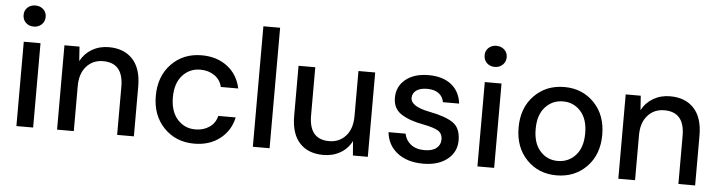

<svg xmlns="http://www.w3.org/2000/svg" viewBox="-46 -928 4283 1143"><g transform="rotate(5 2095.5 -356.5)"><path d="M75 0V-504H175V0ZM126 -599Q97 -599 78.5 -617Q60 -635 60 -663Q60 -690 78.5 -707.5Q97 -725 126 -725Q154 -725 173 -707.5Q192 -690 192 -663Q192 -635 173 -617Q154 -599 126 -599Z M318 0V-504H408L414 -418Q438 -464 482.5 -490Q527 -516 583 -516Q674 -516 725.5 -460.5Q777 -405 777 -298V0H677V-288Q677 -430 556 -430Q495 -430 456.5 -387Q418 -344 418 -269V0Z M1138 12Q1028 12 957 -61.5Q886 -135 886 -251Q886 -369 957 -442.5Q1028 -516 1138 -516Q1229 -516 1291.5 -468Q1354 -420 1371 -338H1267Q1257 -381 1221.5 -405.5Q1186 -430 1137 -430Q1073 -430 1030.5 -383Q988 -336 988 -252Q988 -168 1030.5 -120.5Q1073 -73 1137 -73Q1186 -73 1221.5 -97.5Q1257 -122 1267 -165H1371Q1354 -85 1291.5 -36.5Q1229 12 1138 12Z M1488 0V-720H1588V0Z M1910 12Q1819 12 1768 -43Q1717 -98 1717 -205V-504H1817V-216Q1817 -73 1937 -73Q1998 -73 2036.5 -116Q2075 -159 2075 -235V-504H2175V0H2086L2079 -86Q2056 -40 2011.5 -14Q1967 12 1910 12Z M2507 12Q2411 12 2352 -34Q2293 -80 2285 -157H2387Q2394 -119 2425 -94Q2456 -69 2507 -69Q2554 -69 2578.5 -89Q2603 -109 2603 -140Q2603 -177 2576 -193Q2549 -209 2486 -221Q2403 -236 2354 -268Q2305 -300 2305 -365Q2305 -432 2356 -474Q2407 -516 2494 -516Q2578 -516 2629 -476Q2680 -436 2689 -363H2592Q2587 -396 2561 -415Q2535 -434 2493 -434Q2450 -434 2427 -417Q2404 -400 2404 -372Q2404 -321 2518 -299Q2612 -281 2658 -250.5Q2704 -220 2705 -147Q2706 -76 2651.5 -32Q2597 12 2507 12Z M2830 0V-504H2930V0ZM2881 -599Q2852 -599 2833.5 -617Q2815 -635 2815 -663Q2815 -690 2833.5 -707.5Q2852 -725 2881 -725Q2909 -725 2928 -707.5Q2947 -690 2947 -663Q2947 -635 2928 -617Q2909 -599 2881 -599Z M3303 12Q3195 12 3124.5 -61Q3054 -134 3054 -252Q3054 -370 3125 -443Q3196 -516 3305 -516Q3413 -516 3483.5 -443Q3554 -370 3554 -252Q3554 -134 3483 -61Q3412 12 3303 12ZM3303 -74Q3367 -74 3409.5 -120.5Q3452 -167 3452 -252Q3452 -337 3410 -383.5Q3368 -430 3305 -430Q3241 -430 3198.5 -383.5Q3156 -337 3156 -252Q3156 -167 3198 -120.5Q3240 -74 3303 -74Z M3672 0V-504H3762L3768 -418Q3792 -464 3836.5 -490Q3881 -516 3937 -516Q4028 -516 4079.5 -460.5Q4131 -405 4131 -298V0H4031V-288Q4031 -430 3910 -430Q3849 -430 3810.5 -387Q3772 -344 3772 -269V0Z"/></g></svg>

Font: AWOL-DM Medium
Style: Regular
Weight: 500
Designer: Colophon Foundry, Jonny Pinhorn, Mikhail Sharanda
Foundry: Colophon Foundry
Version: Version 1.000;Glyphs 3.2.3 (3260)